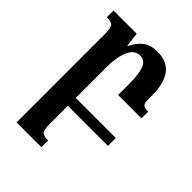

<svg xmlns="http://www.w3.org/2000/svg" viewBox="-213 -606 948 948"><g transform="rotate(45 260.5 -132.5)"><path d="M197 122Q197 167 207 178.5Q217 190 249 190V237H76V-377Q76 -421 66.5 -433Q57 -445 24 -445V-492H186L195 -418H198Q215 -454 242.5 -478Q270 -502 323 -502Q455 -502 455 -329V-306Q455 -277 463 -268.5Q471 -260 498 -260V-213H335V-291Q335 -356 322 -392Q309 -428 273 -428Q236 -428 216.5 -384Q197 -340 197 -268V-55H477V0H197Z"/></g></svg>

Font: Noto Serif Armenian ExtraCondensed
Style: Bold
Weight: 700
Width: 2
Designer: Monotype Design Team
Foundry: Monotype Imaging Inc.
Version: Version 2.008; ttfautohint (v1.8.4.7-5d5b)